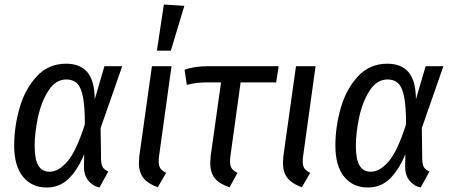

<svg xmlns="http://www.w3.org/2000/svg" viewBox="-20 -821 2007 853"><path d="M401 -380 444 -527H523L427 -252L429 -110Q430 -89 436.5 -78Q443 -67 461 -59L422 12Q392 6 372 -19Q352 -44 353 -84L354 -136Q325 -66 285 -27Q245 12 187 12Q121 12 82 -36Q43 -84 43 -174Q43 -258 67 -341.5Q91 -425 143 -481.5Q195 -538 274 -538Q336 -538 368 -500.5Q400 -463 401 -380ZM134 -173Q134 -113 150.5 -85.5Q167 -58 200 -58Q240 -58 279.5 -103.5Q319 -149 357 -269Q357 -347 348.5 -390.5Q340 -434 322 -451Q304 -468 275 -468Q227 -468 195 -418Q163 -368 148.5 -299Q134 -230 134 -173Z M687 -130Q685 -120 685 -103Q685 -84 692.5 -73Q700 -62 718 -53L681 11Q637 -5 617 -30.5Q597 -56 597 -97Q597 -106 599 -128L655 -527H742ZM799 -795 739 -596H677L708 -801Z M1004 -130Q1002 -120 1002 -103Q1002 -84 1009.5 -73Q1017 -62 1035 -53L1000 11Q954 -4 934 -29.5Q914 -55 914 -97Q914 -106 916 -128L962 -455H899Q853 -455 810 -444L800 -511Q842 -527 908 -527H1218L1207 -455H1049Z M1327 -130Q1325 -120 1325 -103Q1325 -84 1332.5 -73Q1340 -62 1358 -53L1321 11Q1277 -5 1257 -30.5Q1237 -56 1237 -97Q1237 -106 1239 -128L1295 -527H1382Z M1828 -380 1871 -527H1950L1854 -252L1856 -110Q1857 -89 1863.5 -78Q1870 -67 1888 -59L1849 12Q1819 6 1799 -19Q1779 -44 1780 -84L1781 -136Q1752 -66 1712 -27Q1672 12 1614 12Q1548 12 1509 -36Q1470 -84 1470 -174Q1470 -258 1494 -341.5Q1518 -425 1570 -481.5Q1622 -538 1701 -538Q1763 -538 1795 -500.5Q1827 -463 1828 -380ZM1561 -173Q1561 -113 1577.5 -85.5Q1594 -58 1627 -58Q1667 -58 1706.5 -103.5Q1746 -149 1784 -269Q1784 -347 1775.5 -390.5Q1767 -434 1749 -451Q1731 -468 1702 -468Q1654 -468 1622 -418Q1590 -368 1575.5 -299Q1561 -230 1561 -173Z"/></svg>

Font: Fira Sans Condensed
Style: Italic
Weight: 400
Width: 3
Italic angle: -8°
Designer: bBox Type GmbH & Carrois Corporate GbR & Edenspiekermann AG
Foundry: bBox Type GmbH & Carrois Corporate GbR & Edenspiekermann AG
Version: Version 4.301